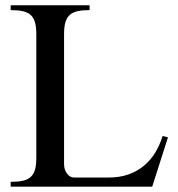

<svg xmlns="http://www.w3.org/2000/svg" viewBox="-20 -700 668 720"><path d="M20 -18.1Q46.4 -18.1 64.7 -22Q83 -25.9 94.5 -35.9Q106 -45.9 111.1 -63.2Q116.2 -80.6 116.2 -107.9V-571.8Q116.2 -599.1 111.1 -616.7Q106 -634.3 94.5 -644.3Q83 -654.3 64.7 -658.2Q46.4 -662.1 20 -662.1V-680.2H315.9V-662.1Q289.6 -662.1 271.5 -658.2Q253.4 -654.3 241.9 -644.3Q230.5 -634.3 225.3 -616.7Q220.2 -599.1 220.2 -571.8V-85Q220.2 -64 231.2 -49.1Q242.2 -34.2 258.8 -34.2H386.2Q429.2 -34.2 462.4 -46.1Q495.6 -58.1 520.5 -79.1Q545.4 -100.1 562.5 -128.4Q579.6 -156.7 589.8 -189.9L609.9 -185.1L550.8 0H20Z"/></svg>

Font: Chandrasa
Style: Regular
Weight: 400
Designer: R.S. Wihananto
Foundry: R.S. Wihananto
Version: Version 2.0.1